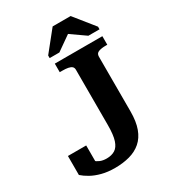

<svg xmlns="http://www.w3.org/2000/svg" viewBox="-217 -1023 1028 1147"><g transform="rotate(-30 296.5 -449.5)"><path d="M232 -710H560V-651H549Q520 -651 500.5 -644Q481 -637 481 -615V-237Q481 -167 463.5 -119.5Q446 -72 413 -43.5Q380 -15 334 -2.5Q288 10 233 10Q183 10 143 -0.5Q103 -11 73.5 -27.5Q44 -44 24 -62V-193H150V-69Q132 -74 119.5 -83Q107 -92 102.5 -101Q98 -110 101.5 -116Q105 -122 116 -120Q126 -106 140 -93Q154 -80 173 -72Q192 -64 218 -64Q252 -64 275.5 -78.5Q299 -93 311 -129.5Q323 -166 323 -234V-615Q323 -630 314 -637.5Q305 -645 289 -648Q273 -651 252 -651H232ZM456 -909H332L222 -772V-754H289L420 -846H358L489 -754H566V-772Z"/></g></svg>

Font: Roboto Serif 28pt SemiBold
Style: Regular
Weight: 600
Designer: Greg Gazdowicz
Foundry: Commercial Type
Version: Version 1.008